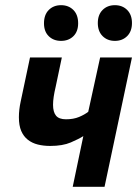

<svg xmlns="http://www.w3.org/2000/svg" viewBox="-20 -722 530 742"><path d="M219 -500 195 -386Q190 -365 187.5 -348Q185 -331 185 -317Q185 -289 196.5 -275Q208 -261 235 -261Q264 -261 285.5 -270Q307 -279 321 -290L367 -500H490L384 0H261L302 -196Q285 -185 253.5 -171.5Q222 -158 174 -158Q148 -158 126 -163.5Q104 -169 87.5 -182Q71 -195 62 -216Q53 -237 53 -269Q53 -298 60 -330L96 -500ZM150 -632Q150 -665 168.5 -683.5Q187 -702 216 -702Q245 -702 263.5 -683.5Q282 -665 282 -632Q282 -600 263.5 -582Q245 -564 216 -564Q187 -564 168.5 -582Q150 -600 150 -632ZM358 -633Q358 -665 376.5 -683.5Q395 -702 424 -702Q453 -702 471.5 -683.5Q490 -665 490 -633Q490 -601 471.5 -582.5Q453 -564 424 -564Q395 -564 376.5 -582.5Q358 -601 358 -633Z"/></svg>

Font: PT Sans
Style: Bold Italic
Weight: 700
Italic angle: -12°
Designer: A.Korolkova, O.Umpeleva, V.Yefimov
Foundry: ParaType Ltd
Version: Version 2.003W OFL